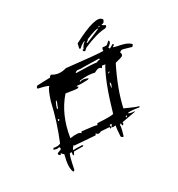

<svg xmlns="http://www.w3.org/2000/svg" viewBox="-181 -858 934 1006"><g transform="rotate(30 285.5 -354.5)"><path d="M468.8 -272.5Q463.9 -281.2 463.9 -286.1Q455.1 -285.2 455.1 -277.3Q463.9 -272.5 468.8 -272.5ZM213.9 -161.1V-169.9H204.1Q206.1 -161.1 213.9 -161.1ZM176.8 -211.9V-216.8Q153.3 -249 148.4 -249V-244.1Q169.9 -211.9 176.8 -211.9ZM510.7 -355.5V-365.2H505.9V-355.5ZM367.2 -448.2Q357.4 -471.7 343.8 -471.7Q343.8 -465.8 367.2 -448.2ZM315.4 -508.8V-518.6H311.5V-508.8ZM311.5 -114.3Q331.1 -166 348.6 -166L343.8 -174.8Q394.5 -244.1 399.4 -244.1L394.5 -253.9Q441.4 -324.2 441.4 -336.9Q322.3 -460 278.3 -537.1V-541Q275.4 -541 264.6 -527.3L269.5 -518.6V-513.7Q251 -513.7 251 -476.6Q225.6 -451.2 204.1 -402.3V-397.5H209Q209 -416 237.3 -434.6V-425.8Q219.7 -389.6 204.1 -370.1V-365.2L213.9 -370.1V-360.4Q213.9 -356.4 171.9 -304.7Q208 -197.3 311.5 -114.3ZM167 -425.8Q217.8 -510.7 232.4 -527.3Q232.4 -538.1 237.3 -545.9V-550.8H232.4L181.6 -466.8Q181.6 -462.9 163.1 -439.5V-425.8ZM468.8 -272.5V-262.7L460 -267.6L431.6 -225.6Q431.6 -203.1 413.1 -203.1L418 -193.4L348.6 -91.8H343.8Q349.6 -68.4 357.4 -68.4Q357.4 -76.2 380.9 -110.4V-114.3H389.6V-110.4L362.3 -63.5L371.1 -49.8V-44.9H367.2L352.5 -54.7L348.6 -44.9Q348.6 -37.1 413.1 19.5V29.3Q380.9 29.3 325.2 -26.4Q317.4 -21.5 306.6 -21.5L311.5 -12.7L301.8 -7.8L293 -12.7L296.9 -36.1Q296.9 -44.9 283.2 -44.9Q283.2 -31.2 264.6 -17.6L259.8 -26.4Q278.3 -45.9 278.3 -63.5Q208 -155.3 126 -230.5Q79.1 -282.2 79.1 -295.9Q71.3 -295.9 33.2 -253.9Q23.4 -253.9 23.4 -267.6L55.7 -328.1Q55.7 -333 60.5 -333Q55.7 -341.8 55.7 -351.6Q95.7 -371.1 107.4 -420.9Q217.8 -570.3 232.4 -597.7Q225.6 -597.7 218.8 -611.3Q232.4 -626 232.4 -634.8L227.5 -657.2H232.4Q243.2 -657.2 246.1 -625H255.9V-653.3H264.6V-638.7Q269.5 -638.7 301.8 -675.8Q330.1 -704.1 348.6 -704.1L352.5 -694.3V-690.4Q311.5 -652.3 311.5 -648.4V-634.8Q330.1 -631.8 330.1 -620.1Q330.1 -611.3 320.3 -579.1V-574.2Q395.5 -460 473.6 -388.7Q533.2 -430.7 538.1 -439.5H543V-434.6Q508.8 -393.6 505.9 -378.9Q514.6 -378.9 534.2 -407.2V-402.3L505.9 -323.2Q515.6 -322.3 515.6 -309.6H510.7L501 -314.5V-304.7Q507.8 -304.7 547.9 -262.7Q547.9 -253.9 534.2 -253.9Q497.1 -278.3 482.4 -291Q475.6 -272.5 468.8 -272.5ZM150.4 -739.3 158.2 -727.5V-719.7L154.3 -711.9H162.1L173.8 -719.7Q181.6 -718.8 181.6 -711.9V-704.1Q157.2 -660.2 146.5 -567.4L150.4 -547.9L142.6 -543.9Q134.8 -543.9 134.8 -551.8H138.7Q123 -572.3 123 -590.8H119.1V-567.4L123 -547.9L115.2 -543.9Q115.2 -546.9 95.7 -563.5Q102.5 -739.3 146.5 -739.3ZM146.5 -700.2V-692.4H150.4V-700.2ZM130.9 -610.4Q134.8 -603.5 134.8 -590.8H138.7Q150.4 -675.8 150.4 -684.6Q140.6 -684.6 130.9 -610.4Z"/></g></svg>

Font: Blackcraft
Style: Regular
Weight: 400
Designer: GGBotNet
Foundry: GGBotNet
Version: 1.00